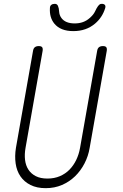

<svg xmlns="http://www.w3.org/2000/svg" viewBox="-20 -970 640 1000"><path d="M152 -705Q154 -718 161.5 -724Q169 -730 182 -730Q195 -730 199.5 -724Q204 -718 202 -705L113 -200Q107 -166 110.5 -137Q114 -108 128 -86.5Q142 -65 166.5 -52.5Q191 -40 227 -40Q263 -40 292 -52.5Q321 -65 342 -86.5Q363 -108 377 -137Q391 -166 397 -200L486 -705Q488 -718 495.5 -724Q503 -730 516 -730Q529 -730 533.5 -724Q538 -718 536 -705L447 -200Q440 -157 420 -118.5Q400 -80 370.5 -51.5Q341 -23 302.5 -6.5Q264 10 218 10Q172 10 139 -6.5Q106 -23 86.5 -51.5Q67 -80 61.5 -118.5Q56 -157 63 -200ZM240 -928Q240 -939 247 -944.5Q254 -950 265 -950Q272 -950 276 -947Q280 -944 282 -939Q287 -928 288 -909.5Q289 -891 300 -876Q321 -848 369 -848Q416 -848 447 -876Q467 -893 475 -910.5Q483 -928 491 -939Q495 -944 499 -947Q503 -950 510 -950Q521 -950 526 -944.5Q531 -939 528 -928Q513 -879 475 -847Q429 -808 362 -808Q295 -808 263 -847Q237 -879 240 -928Z"/></svg>

Font: Maple Mono NL Thin
Style: Italic
Weight: 250
Italic angle: -10°
Monospace: yes
Designer: subframe7536
Version: Version 7.000